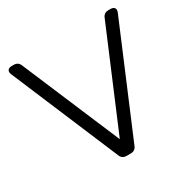

<svg xmlns="http://www.w3.org/2000/svg" viewBox="-160 -864 1001 1013"><g transform="rotate(-30 340.5 -357.0)"><path d="M353 0H328.1Q300.8 0 291 -24.9L16.1 -676.8Q8.8 -693.4 15.4 -703.6Q22 -713.9 40 -713.9H51.8Q79.1 -713.9 88.9 -689L340.8 -94.2L591.8 -689Q601.6 -713.9 628.9 -713.9H641.1Q659.2 -713.9 665.8 -703.6Q672.4 -693.4 665 -676.8L390.1 -24.9Q380.4 0 353 0Z"/></g></svg>

Font: Arcon Rounded-
Style: Regular
Weight: 400
Designer: M. Zarth
Foundry: martin zarth - visuelle & digitale kommunikation
Version: Version 1.110;PS 001.110;hotconv 1.0.70;makeotf.lib2.5.58329